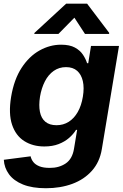

<svg xmlns="http://www.w3.org/2000/svg" viewBox="-37 -792 657 1028"><path d="M209 215.8Q135.3 215.8 85.9 195.8Q36.6 175.8 11.2 141.1Q-14.2 106.4 -16.6 63.5L127 44.9Q130.4 61.5 141.6 75.7Q152.8 89.8 174.1 98.4Q195.3 106.9 229 106.9Q278.3 107.4 314.5 83.3Q350.6 59.1 359.4 3.4L376 -96.7H370.1Q356.4 -74.2 333 -53.7Q309.6 -33.2 276.6 -20.5Q243.7 -7.8 200.2 -7.8Q138.7 -7.8 93 -36.6Q47.4 -65.4 27.6 -124.3Q7.8 -183.1 22.5 -273.4Q38.1 -366.7 78.6 -428.7Q119.1 -490.7 174.6 -521.7Q230 -552.7 290 -552.7Q335.9 -552.7 364 -537.4Q392.1 -522 407.2 -499Q422.4 -476.1 429.2 -453.6H435.5L450.2 -545.9H600.1L508.3 5.9Q497.1 75.2 455.3 122.1Q413.6 168.9 350.1 192.4Q286.6 215.8 209 215.8ZM265.6 -121.6Q301.8 -121.6 330.6 -139.6Q359.4 -157.7 379.2 -192.1Q398.9 -226.6 406.7 -274.4Q414.6 -322.3 406.5 -357.7Q398.4 -393.1 376 -412.8Q353.5 -432.6 316.4 -432.6Q279.3 -432.6 250.5 -412.4Q221.7 -392.1 203.4 -356.4Q185.1 -320.8 177.2 -274.4Q169.9 -227.5 176.8 -193.1Q183.6 -158.7 205.8 -140.1Q228 -121.6 265.6 -121.6ZM418 -610.4 361.3 -697.3 275.9 -610.4H146.5L147.5 -615.7L317.4 -772.5H429.2L547.9 -615.7L546.9 -610.4Z"/></svg>

Font: Inter Tight
Style: Bold Italic
Weight: 700
Italic angle: -9.39999°
Designer: Rasmus Andersson
Foundry: rsms
Version: Version 3.004